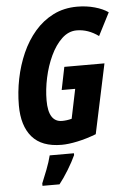

<svg xmlns="http://www.w3.org/2000/svg" viewBox="-62 -768 686 1034"><g transform="rotate(-5 281.0 -251.5)"><path d="M248 10Q140 10 88 -50.5Q36 -111 36 -221Q36 -293 50.5 -365Q65 -437 93.5 -501.5Q122 -566 165 -616Q208 -666 265.5 -695Q323 -724 395 -724Q445 -724 489.5 -711.5Q534 -699 562 -679L499 -556Q443 -597 381 -597Q337 -597 301 -563Q265 -529 239.5 -474.5Q214 -420 200.5 -357Q187 -294 187 -235Q187 -118 261 -118Q286 -118 313 -125L346 -284H273L298 -407H515L435 -31Q383 -11 333.5 -0.5Q284 10 248 10ZM125 208Q137 180 153.5 137Q170 94 178 61H309V71Q293 106 267 148.5Q241 191 217 221H125Z"/></g></svg>

Font: Noto Sans ExtraCondensed ExtraBold
Style: Italic
Weight: 800
Width: 2
Italic angle: -12°
Designer: Monotype Design Team
Foundry: Monotype Imaging Inc.
Version: Version 2.013; ttfautohint (v1.8.4.7-5d5b)